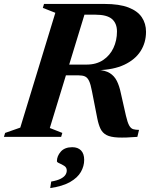

<svg xmlns="http://www.w3.org/2000/svg" viewBox="-51 -695 762 975"><path d="M388.5 -367Q438 -367 472.5 -390Q507 -413 525 -451.2Q543 -489.5 543 -535Q543 -576.5 517.5 -598.5Q492 -620.5 432.5 -620.5H255.5L300.5 -675H479Q555 -675 601.5 -657Q648 -639 669.2 -607.2Q690.5 -575.5 690.5 -533.5Q690.5 -478.5 662.8 -435.2Q635 -392 580.2 -366.2Q525.5 -340.5 444.5 -338.5V-340.5Q483.5 -338 506.5 -323.8Q529.5 -309.5 542.2 -284.2Q555 -259 562.5 -222.5L588.5 -107.5Q596.5 -73 605 -57.8Q613.5 -42.5 625.5 -39Q637.5 -35.5 655 -35.5L646.5 0Q585.5 5 548 3.2Q510.5 1.5 490 -9.2Q469.5 -20 459.5 -40.8Q449.5 -61.5 443 -94L416 -231.5Q409.5 -267 401.2 -284.2Q393 -301.5 380.2 -307Q367.5 -312.5 346.5 -312.5H184.5L175 -367ZM202 -45 265.5 -20 259.5 0H-31L-25 -20L52 -47L230 -630L166.5 -655L172.5 -675H394.5ZM238 123.5Q238 97.5 257.8 75Q277.5 52.5 316 52.5Q344.5 52.5 360.5 69Q376.5 85.5 376.5 117Q376.5 148.5 359.8 178Q343 207.5 305 229.2Q267 251 204 260L209 227Q240.5 221.5 257.5 212.5Q274.5 203.5 281.2 193Q288 182.5 288 171Q288 155.5 275.5 147.5Q263 139.5 250.5 134.2Q238 129 238 123.5Z"/></svg>

Font: Newsreader 24pt
Style: Bold Italic
Weight: 700
Italic angle: -17°
Designer: Hugues Gentile
Foundry: Production Type
Version: Version 1.003